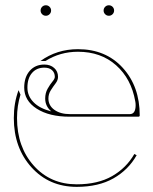

<svg xmlns="http://www.w3.org/2000/svg" viewBox="-20 -710 585 732"><path d="M140.6 -655.8Q134.8 -661.6 134.8 -669.9Q134.8 -678.2 140.6 -684.1Q146.5 -689.9 154.8 -689.9Q163.1 -689.9 168.9 -684.1Q174.8 -678.2 174.8 -669.9Q174.8 -661.6 168.9 -655.8Q163.1 -649.9 154.8 -649.9Q146.5 -649.9 140.6 -655.8ZM380.9 -655.8Q375 -661.6 375 -669.9Q375 -678.2 380.9 -684.1Q386.7 -689.9 395 -689.9Q403.3 -689.9 409.2 -684.1Q415 -678.2 415 -669.9Q415 -661.6 409.2 -655.8Q403.3 -649.9 395 -649.9Q386.7 -649.9 380.9 -655.8ZM175.8 -285.2Q152.3 -304.7 152.3 -334.5Q152.3 -355.5 161.6 -371.8Q170.9 -388.2 179.9 -398.9Q189 -409.7 189 -417Q189 -432.6 178.5 -442.4Q168 -452.1 148.9 -452.1Q119.6 -452.1 102.1 -431.9Q84.5 -411.6 84.5 -376Q84.5 -344.2 107.9 -320.3Q131.3 -296.4 175.8 -285.2ZM277.3 -522.5Q383.3 -522.5 448 -451.4Q512.7 -380.4 512.7 -270Q512.7 -265.1 507.3 -265.1H245.6Q167.5 -265.1 119.9 -295.7Q72.3 -326.2 72.3 -376Q72.3 -416 93.3 -439.9Q114.3 -463.9 148.9 -463.9Q171.9 -463.9 186.5 -450.9Q201.2 -438 201.2 -417Q201.2 -404.3 191.9 -392.1Q182.6 -379.9 173.6 -365.7Q164.6 -351.6 164.6 -334.5Q164.6 -307.6 187.3 -291.3Q210 -274.9 247.1 -274.9H474.6Q497.1 -274.9 497.1 -309.1Q497.1 -317.4 495.6 -324.2Q480.5 -409.7 422.6 -461.2Q364.7 -512.7 277.3 -512.7Q209 -512.7 153.3 -477.5H134.3Q196.8 -522.5 277.3 -522.5ZM50.8 -366.2 58.1 -349.1Q44.9 -306.6 44.9 -259.8Q44.9 -149.9 108.6 -78.6Q172.4 -7.3 272.5 -7.3Q353 -7.3 407.5 -38.6Q461.9 -69.8 492.2 -123L501 -118.2Q469.7 -62.5 412.6 -30Q355.5 2.4 272.5 2.4Q167.5 2.4 100.1 -72Q32.7 -146.5 32.7 -259.8Q32.7 -318.4 50.8 -366.2Z"/></svg>

Font: ZnikomitNo24
Style: Thin
Weight: 300
Designer: gluk
Foundry: gluk
Version: Version 0.55